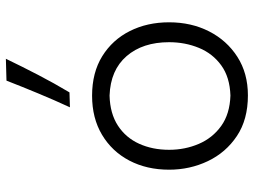

<svg xmlns="http://www.w3.org/2000/svg" viewBox="-123 -709 843 637"><g transform="rotate(-90 298.5 -390.5)"><path d="M300.5 10.5Q220.5 10.5 165.8 -26Q111 -62.5 82.5 -122.2Q54 -182 54 -251Q54 -325 84.2 -382.8Q114.5 -440.5 169.8 -473.5Q225 -506.5 299.5 -506.5Q376 -506.5 430.5 -472.8Q485 -439 514 -381.2Q543 -323.5 543 -251Q543 -177.5 513 -118.5Q483 -59.5 428.5 -24.5Q374 10.5 300.5 10.5ZM300 -47.5Q361 -49.5 400.2 -78Q439.5 -106.5 458.2 -152.2Q477 -198 477 -251Q477 -338.5 430.8 -392Q384.5 -445.5 300 -448.5Q240.5 -447 200.2 -420.8Q160 -394.5 140 -350.2Q120 -306 120 -251Q120 -198.5 139.5 -152.8Q159 -107 199 -78.2Q239 -49.5 300 -47.5ZM261 -580Q285.5 -633 307.2 -685.5Q329 -738 349.5 -790.5L422 -792.5Q396 -738.5 368.5 -685.5Q341 -632.5 310.5 -581.5Z"/></g></svg>

Font: Commissioner Flair Light
Style: Regular
Weight: 300
Designer: Kostas Bartsokas
Foundry: Kostas Bartsokas
Version: Version 1.000; ttfautohint (v1.8.3)